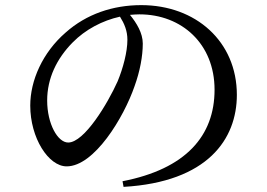

<svg xmlns="http://www.w3.org/2000/svg" viewBox="-20 -721 1040 749"><path d="M477 -566C477 -518 460 -455 439 -404C400 -317 309 -165 246 -165C205 -165 164 -238 164 -329C164 -415 201 -492 263 -555C313 -606 380 -641 448 -656C465 -629 477 -601 477 -566ZM462 8C791 -11 904 -179 904 -351C904 -559 744 -701 531 -701C420 -701 317 -666 236 -594C146 -516 98 -407 98 -309C98 -183 169 -72 240 -72C348 -72 463 -263 505 -385C526 -443 537 -502 537 -551C537 -592 513 -631 487 -663C500 -664 512 -665 524 -665C689 -665 817 -550 817 -371C817 -191 705 -62 458 -14Z"/></svg>

Font: Noto Serif CJK JP Medium
Style: Regular
Weight: 500
Designer: Ryoko NISHIZUKA 西塚涼子 (kana & ideographs); Frank Grießhammer (Latin, Greek & Cyrillic); Wenlong ZHANG 张文龙 (bopomofo); San
Foundry: Adobe Systems Incorporated
Version: Version 1.000;PS 1;hotconv 16.6.53;makeotf.lib2.5.65590